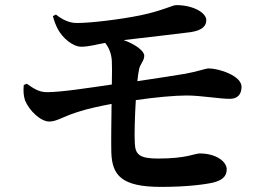

<svg xmlns="http://www.w3.org/2000/svg" viewBox="-20 -732 1040 752"><path d="M187 -669C192 -651 198 -634 207 -617C225 -584 264 -549 299 -549C328 -549 363 -559 392 -564C406 -546 416 -524 418 -494C419 -476 419 -442 418 -401C323 -387 218 -371 164 -371C133 -371 112 -385 85 -404L73 -399C71 -376 72 -358 78 -339C94 -299 139 -256 173 -256C202 -256 224 -274 280 -292C318 -305 369 -316 417 -325C416 -253 415 -178 416 -135C419 -45 456 0 611 0C714 0 785 -10 815 -17C846 -25 868 -38 868 -69C868 -98 828 -131 762 -131C743 -131 711 -111 599 -111C526 -111 510 -127 508 -171C506 -207 508 -275 512 -340C589 -351 664 -358 711 -358C769 -358 843 -344 883 -345C911 -346 926 -363 926 -392C926 -436 836 -464 798 -464C784 -464 760 -453 705 -443C666 -437 595 -425 518 -414C520 -433 522 -449 525 -462C530 -483 545 -494 545 -514C545 -531 513 -558 464 -575C550 -585 680 -600 726 -606C773 -613 788 -631 788 -653C788 -682 737 -712 670 -712C656 -712 613 -689 530 -672C452 -656 336 -642 284 -642C256 -641 228 -652 199 -675Z"/></svg>

Font: Noto Serif CJK JP
Style: Bold
Weight: 700
Designer: Ryoko NISHIZUKA 西塚涼子 (kana & ideographs); Frank Grießhammer (Latin, Greek & Cyrillic); Wenlong ZHANG 张文龙 (bopomofo); San
Foundry: Adobe Systems Incorporated
Version: Version 1.000;PS 1;hotconv 16.6.53;makeotf.lib2.5.65590